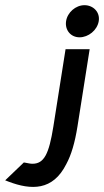

<svg xmlns="http://www.w3.org/2000/svg" viewBox="-129 -641 402 741"><path d="M-109 55 -96 60C-9 93 75 96 127 -8C146 -43 160 -90 170 -153L217 -451H124L77 -153C60 -46 41 -9 -4 -9C-12 -9 -20 -11 -31 -13L-37 -14ZM126 -559C121 -525 144 -497 178 -497C212 -497 246 -524 252 -559C258 -594 231 -621 197 -621C163 -621 131 -593 126 -559Z"/></svg>

Font: Charger Pro
Style: ExBdNarObl
Weight: 400
Designer: Jasper
Foundry: Cannot Into Space Fonts
Version: Version 1.09